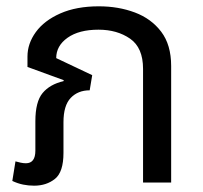

<svg xmlns="http://www.w3.org/2000/svg" viewBox="-20 -578 643 608"><path d="M88 10Q70 10 53 6.5Q36 3 19 -5L29 -67Q36 -65 45 -63Q54 -61 62 -61Q92 -61 92 -101V-194Q92 -256 115 -283.5Q138 -311 181 -321L182 -324L67 -366V-399Q67 -440 93.5 -476.5Q120 -513 171 -535.5Q222 -558 293 -558Q355 -558 407 -538.5Q459 -519 490.5 -477.5Q522 -436 522 -369V0H433V-360Q433 -427 392 -455.5Q351 -484 292 -484Q230 -484 194 -458.5Q158 -433 158 -394L272 -340L264 -292Q227 -292 204 -268Q181 -244 181 -191V-94Q181 -33 154 -11.5Q127 10 88 10Z"/></svg>

Font: Noto Sans Living
Style: Regular
Weight: 400
Designer: Monotype Design Team
Foundry: Monotype Imaging Inc.
Version: Version 2.013; ttfautohint (v1.8.4.7-5d5b)